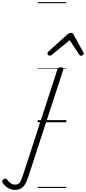

<svg xmlns="http://www.w3.org/2000/svg" viewBox="-353 -1145 804 1798"><path d="M-215 633Q-248 633 -278 615Q-308 597 -327 569Q-333 560 -332.5 551.5Q-332 543 -320 534Q-310 526 -302 527Q-294 528 -286 537Q-269 559 -251.5 571.5Q-234 584 -212 584Q-184 584 -169 565.5Q-154 547 -138 496L185 -496Q189 -506 196 -510.5Q203 -515 217 -515Q231 -515 237.5 -509.5Q244 -504 240 -494L-85 501Q-101 552 -119 581Q-137 610 -160 621.5Q-183 633 -215 633ZM113 -623Q105 -623 98 -630Q91 -637 91 -645Q91 -650 93.5 -654Q96 -658 100 -662L281 -825Q289 -832 296 -834.5Q303 -837 311 -837Q318 -837 324.5 -834Q331 -831 335 -823L425 -660Q428 -655 429.5 -651Q431 -647 431 -644Q431 -635 422 -629Q413 -623 406 -623Q400 -623 395.5 -626Q391 -629 388 -634L300 -769L135 -634Q128 -629 123.5 -626Q119 -623 113 -623ZM0 605H268V615H0ZM0 -20H268V0H0ZM0 -505H268V-500H0ZM0 -1125H268V-1115H0Z"/></svg>

Font: Playwrite CU Guides
Style: Regular
Weight: 400
Designer: Veronika Burian, José Scaglione
Foundry: TypeTogether
Version: Version 1.003